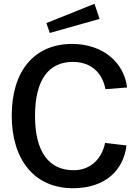

<svg xmlns="http://www.w3.org/2000/svg" viewBox="-20 -984 728 1014"><path d="M361 -752C160 -752 42 -608 42 -374C42 -140 162 10 365 10C539 10 633 -88 648 -216L535 -229C517 -142 455 -85 369 -85C240 -85 165 -179 165 -372C165 -568 241 -657 364 -657C465 -657 521 -596 537 -513L651 -522C636 -653 524 -752 361 -752ZM225 -862 243 -810 506 -884 479 -964Z"/></svg>

Font: Cheyenne Sans Medium
Style: Regular
Weight: 500
Designer: The Public Sans project authors (U.S. Web Design System), Libre Franklin designed by Pablo Impallari and Rodrigo Fuenzal
Foundry: The Cheyenne Sans Project Authors
Version: Version 2.007